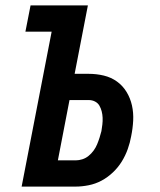

<svg xmlns="http://www.w3.org/2000/svg" viewBox="-20 -690 590 710"><path d="M60 0 171 -573H74L93 -670H305L256 -417H308Q337 -417 364 -410.5Q391 -404 412.5 -388.5Q434 -373 448 -350Q462 -327 468 -300Q474 -273 472.5 -244Q471 -215 465 -186Q461 -163 452.5 -139Q444 -115 430.5 -93Q417 -71 397.5 -52.5Q378 -34 355.5 -22Q333 -10 308 -5Q283 0 260 0ZM260 -97Q272 -97 284.5 -101Q297 -105 307.5 -113.5Q318 -122 326 -133Q334 -144 339 -156Q344 -168 348 -180.5Q352 -193 355 -205Q357 -217 358.5 -229.5Q360 -242 359.5 -254.5Q359 -267 356 -278.5Q353 -290 347.5 -299.5Q342 -309 331.5 -314.5Q321 -320 308 -320H237L194 -97Z"/></svg>

Font: Lode
Style: Bold Italic
Weight: 700
Italic angle: -11°
Monospace: yes
Designer: Belleve Invis
Foundry: Belleve Invis
Version: Version 29.2.0; ttfautohint (v1.8.3)